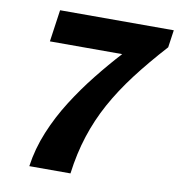

<svg xmlns="http://www.w3.org/2000/svg" viewBox="-78 -758 774 829"><g transform="rotate(10 309.0 -343.0)"><path d="M105 0Q116 -78 146.8 -152.5Q177.5 -227 221.5 -296.2Q265.5 -365.5 315.8 -428.5Q366 -491.5 416 -546H99L119 -686H617.5L606.5 -609.5Q535 -530.5 480.2 -458.5Q425.5 -386.5 386.2 -315Q347 -243.5 322 -166.2Q297 -89 285.5 0Z"/></g></svg>

Font: Chivo Medium
Style: Italic
Weight: 500
Italic angle: -8.05°
Designer: Hector Gatti
Foundry: Omnibus-Type
Version: Version 2.002